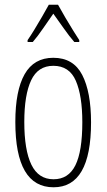

<svg xmlns="http://www.w3.org/2000/svg" viewBox="-20 -784 452 814"><path d="M366 -265Q366 10 207 10Q45 10 45 -267Q45 -400 84.5 -469.5Q124 -539 206 -539Q291 -539 328.5 -466.5Q366 -394 366 -265ZM83 -267Q83 -148 113 -86Q143 -24 207 -24Q270 -24 299.5 -83Q329 -142 329 -266Q329 -378 301.5 -441.5Q274 -505 206 -505Q141 -505 112 -443.5Q83 -382 83 -267ZM226 -764Q239 -740 257 -709.5Q275 -679 291.5 -652.5Q308 -626 316 -614V-606H295Q274 -630 250.5 -663.5Q227 -697 206 -726Q187 -699 163 -664Q139 -629 119 -606H97V-614Q109 -631 125.5 -658Q142 -685 158.5 -713.5Q175 -742 187 -764Z"/></svg>

Font: Noto Sans Arabic UI XCn XLt
Style: Regular
Weight: 200
Width: 2
Designer: Monotype Design Team, Nadine Chahine and Nizar Qandah
Foundry: Monotype Imaging Inc.
Version: Version 2.010; ttfautohint (v1.8.4.7-5d5b)